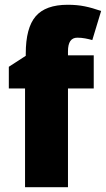

<svg xmlns="http://www.w3.org/2000/svg" viewBox="-20 -785 444 805"><path d="M373 -414H265V0H85V-414H17V-505L88 -551V-560Q88 -668 129.5 -716.5Q171 -765 264 -765Q303 -765 335 -758.5Q367 -752 404 -739L367 -617Q353 -621 337 -624Q321 -627 304 -627Q265 -627 265 -570V-553H373Z"/></svg>

Font: Noto Sans Lao SemiCondensed Black
Style: Regular
Weight: 900
Width: 4
Designer: Monotype Design Team
Foundry: Monotype Imaging Inc.
Version: Version 2.003; ttfautohint (v1.8.4.7-5d5b)